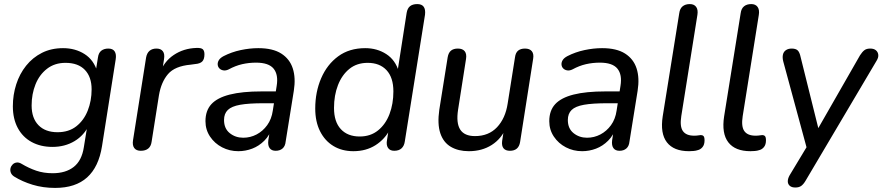

<svg xmlns="http://www.w3.org/2000/svg" viewBox="-20 -732 4325 941"><path d="M250 189Q191 189 140 173.5Q89 158 49 133Q37 125 33 114Q29 103 31.5 92.5Q34 82 42 74Q50 66 61.5 64.5Q73 63 86 71Q121 92 157.5 104.5Q194 117 238 117Q302 117 341.5 86Q381 55 391 -11L409 -122L417 -121Q393 -69 345.5 -40.5Q298 -12 237 -12Q179 -12 135 -36Q91 -60 67 -105Q43 -150 43 -211Q43 -267 59.5 -318.5Q76 -370 108 -410Q140 -450 185.5 -473Q231 -496 289 -496Q349 -496 394.5 -467Q440 -438 457 -380L446 -363L460 -450Q463 -473 476.5 -483.5Q490 -494 511 -494Q533 -494 542 -480Q551 -466 547 -441L480 -16Q464 86 407 137.5Q350 189 250 189ZM262 -84Q317 -84 354 -113Q391 -142 410 -190Q429 -238 429 -294Q429 -355 396 -389.5Q363 -424 301 -424Q248 -424 210.5 -395Q173 -366 154 -318.5Q135 -271 135 -215Q135 -153 168.5 -118.5Q202 -84 262 -84Z M670 7Q648 7 638 -6.5Q628 -20 632 -45L696 -450Q700 -472 713 -483Q726 -494 747 -494Q768 -494 778 -481Q788 -468 784 -443L773 -371H762Q783 -430 831.5 -462.5Q880 -495 942 -497Q966 -498 974 -490.5Q982 -483 982 -466Q982 -442 971.5 -431Q961 -420 936 -418L914 -415Q837 -408 803.5 -369Q770 -330 759 -265L723 -37Q720 -15 706.5 -4Q693 7 670 7Z M1148 9Q1105 9 1068.5 -10Q1032 -29 1009.5 -62.5Q987 -96 987 -138Q987 -190 1016 -221.5Q1045 -253 1106 -268.5Q1167 -284 1262 -284H1343L1334 -226H1272Q1199 -226 1157 -218.5Q1115 -211 1096.5 -193Q1078 -175 1078 -144Q1078 -102 1106 -79.5Q1134 -57 1172 -57Q1207 -57 1237.5 -73Q1268 -89 1289.5 -118.5Q1311 -148 1317 -190L1336 -311Q1345 -366 1321 -395.5Q1297 -425 1235 -425Q1200 -425 1167 -417.5Q1134 -410 1101 -392Q1087 -385 1075 -387Q1063 -389 1055.5 -396.5Q1048 -404 1047 -415Q1046 -426 1052.5 -437Q1059 -448 1076 -457Q1115 -477 1159.5 -486.5Q1204 -496 1246 -496Q1317 -496 1358.5 -469.5Q1400 -443 1415 -396.5Q1430 -350 1420 -287L1380 -38Q1378 -16 1365 -4.5Q1352 7 1331 7Q1311 7 1301.5 -6Q1292 -19 1295 -44L1307 -121L1315 -109Q1302 -69 1275.5 -42.5Q1249 -16 1216 -3.5Q1183 9 1148 9Z M1712 9Q1656 9 1614 -16.5Q1572 -42 1548.5 -89Q1525 -136 1525 -200Q1525 -281 1554 -348.5Q1583 -416 1637.5 -456Q1692 -496 1770 -496Q1828 -496 1873 -467Q1918 -438 1935 -380H1928L1973 -669Q1977 -692 1990 -702Q2003 -712 2025 -712Q2047 -712 2056.5 -699Q2066 -686 2063 -660L1964 -39Q1961 -17 1948 -5Q1935 7 1912 7Q1891 7 1881.5 -7.5Q1872 -22 1877 -47L1888 -118L1893 -101Q1867 -50 1820.5 -20.5Q1774 9 1712 9ZM1743 -63Q1796 -63 1833 -93Q1870 -123 1889 -173Q1908 -223 1908 -284Q1908 -352 1874.5 -388Q1841 -424 1782 -424Q1729 -424 1692.5 -394.5Q1656 -365 1636.5 -315Q1617 -265 1617 -203Q1617 -135 1650.5 -99Q1684 -63 1743 -63Z M2278 9Q2226 9 2189.5 -12.5Q2153 -34 2138 -79Q2123 -124 2133 -194L2174 -451Q2178 -474 2190.5 -484Q2203 -494 2224 -494Q2247 -494 2257.5 -481Q2268 -468 2264 -443L2225 -194Q2215 -129 2235.5 -97Q2256 -65 2308 -65Q2375 -65 2416 -108.5Q2457 -152 2468 -224L2504 -451Q2507 -474 2519.5 -484Q2532 -494 2553 -494Q2576 -494 2586.5 -481Q2597 -468 2593 -444L2529 -36Q2522 7 2479 7Q2458 7 2448 -5Q2438 -17 2441 -41L2454 -125L2462 -109Q2438 -52 2390 -21.5Q2342 9 2278 9Z M2833 9Q2790 9 2753.5 -10Q2717 -29 2694.5 -62.5Q2672 -96 2672 -138Q2672 -190 2701 -221.5Q2730 -253 2791 -268.5Q2852 -284 2947 -284H3028L3019 -226H2957Q2884 -226 2842 -218.5Q2800 -211 2781.5 -193Q2763 -175 2763 -144Q2763 -102 2791 -79.5Q2819 -57 2857 -57Q2892 -57 2922.5 -73Q2953 -89 2974.5 -118.5Q2996 -148 3002 -190L3021 -311Q3030 -366 3006 -395.5Q2982 -425 2920 -425Q2885 -425 2852 -417.5Q2819 -410 2786 -392Q2772 -385 2760 -387Q2748 -389 2740.5 -396.5Q2733 -404 2732 -415Q2731 -426 2737.5 -437Q2744 -448 2761 -457Q2800 -477 2844.5 -486.5Q2889 -496 2931 -496Q3002 -496 3043.5 -469.5Q3085 -443 3100 -396.5Q3115 -350 3105 -287L3065 -38Q3063 -16 3050 -4.5Q3037 7 3016 7Q2996 7 2986.5 -6Q2977 -19 2980 -44L2992 -121L3000 -109Q2987 -69 2960.5 -42.5Q2934 -16 2901 -3.5Q2868 9 2833 9Z M3357 9Q3282 9 3248.5 -34.5Q3215 -78 3228 -162L3309 -667Q3312 -690 3325.5 -701Q3339 -712 3361 -712Q3382 -712 3392 -698Q3402 -684 3398 -659L3319 -163Q3311 -112 3327 -89.5Q3343 -67 3382 -67Q3395 -67 3402.5 -68.5Q3410 -70 3415 -70Q3423 -70 3428 -65Q3433 -60 3433 -44Q3433 -23 3423 -11Q3413 1 3399 4Q3391 7 3378.5 8Q3366 9 3357 9Z M3658 9Q3583 9 3549.5 -34.5Q3516 -78 3529 -162L3610 -667Q3613 -690 3626.5 -701Q3640 -712 3662 -712Q3683 -712 3693 -698Q3703 -684 3699 -659L3620 -163Q3612 -112 3628 -89.5Q3644 -67 3683 -67Q3696 -67 3703.5 -68.5Q3711 -70 3716 -70Q3724 -70 3729 -65Q3734 -60 3734 -44Q3734 -23 3724 -11Q3714 1 3700 4Q3692 7 3679.5 8Q3667 9 3658 9Z M3878 187Q3860 187 3850.5 178.5Q3841 170 3841 156.5Q3841 143 3850 127L3944 -29L3938 9L3819 -430Q3814 -449 3817 -463.5Q3820 -478 3831.5 -486Q3843 -494 3860 -494Q3880 -494 3889.5 -485Q3899 -476 3904 -452L3999 -70H3971L4195 -461Q4206 -478 4216.5 -486Q4227 -494 4245 -494Q4263 -494 4273 -485.5Q4283 -477 4284.5 -463.5Q4286 -450 4276 -434L3928 154Q3918 171 3907 179Q3896 187 3878 187Z"/></svg>

Font: Nunito ExtraLight Medium
Style: Italic
Weight: 500
Italic angle: -9°
Version: Version 3.602